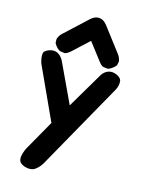

<svg xmlns="http://www.w3.org/2000/svg" viewBox="-198 -902 946 1271"><g transform="rotate(20 275.5 -266.5)"><path d="M505.9 -502.4Q476.1 -512.2 451.7 -502.4Q426.3 -492.2 410.2 -464.4L285.6 -204.1L132.8 -467.3Q113.8 -494.6 88.4 -504.4Q63 -513.7 32.7 -500.5Q17.6 -494.1 5.9 -481.9Q-2.9 -472.2 0 -450.2Q2.4 -426.8 13.7 -400.9L211.4 -53.2L112.3 163.6Q100.6 195.3 98.6 222.7Q97.2 242.7 106.9 258.8Q117.7 272 143.1 278.8Q177.7 287.1 205.6 274.4Q233.4 256.3 253.4 218.3L536.6 -407.7Q550.8 -442.4 543 -473.1Q536.1 -491.7 505.9 -502.4ZM272.5 -814.9Q242.2 -815.4 214.4 -784.2L79.6 -635.3Q65.9 -620.6 62.7 -613Q59.6 -605.5 56.2 -597.9Q52.7 -590.3 53.7 -582.3Q54.7 -574.2 55.4 -565.9Q56.2 -557.6 68.8 -543.9Q91.8 -520.5 105 -519.5Q118.2 -518.6 131.1 -517.6Q144 -516.6 167 -538.1Q168.9 -540 171.4 -542.5L272.5 -653.8L374.5 -542.5Q395 -520 408 -519.3Q420.9 -518.6 433.8 -517.8Q446.8 -517.1 469.7 -538.1Q473.1 -541 476.1 -543.9Q488.8 -557.1 489.7 -565.4Q490.7 -573.7 491.7 -581.8Q492.7 -589.8 489.5 -597.7Q486.3 -605.5 482.9 -613Q479.5 -620.6 466.3 -635.3L330.6 -784.7Q302.7 -815.4 272.5 -814.9Z"/></g></svg>

Font: Comic Relief
Style: Bold
Weight: 700
Designer: Jeff Davis
Foundry: Loudifier
Version: Version 1.200; ttfautohint (v1.8.4.7-5d5b)